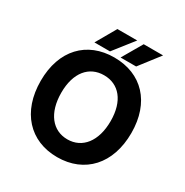

<svg xmlns="http://www.w3.org/2000/svg" viewBox="-187 -970 1089 1132"><g transform="rotate(30 357.0 -404.0)"><path d="M357 -666C171 -666 49 -539 49 -330C49 -120 171 12 357 12C544 12 666 -120 666 -330C666 -539 544 -666 357 -666ZM357 -545C458 -545 525 -467 525 -330C525 -192 458 -109 357 -109C256 -109 189 -192 189 -330C189 -467 256 -545 357 -545ZM288 -820 210 -684H316L423 -820ZM599 -820H467L388 -684H494Z"/></g></svg>

Font: Falling Sky
Style: SeBd
Weight: 600
Designer: Paul D. Hunt
Foundry: Adobe Systems Incorporated
Version: Version 1.02